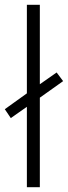

<svg xmlns="http://www.w3.org/2000/svg" viewBox="-38 -780 283 800"><path d="M74 0H128V-373L225 -442L198 -478L128 -429V-760H74V-391L-18 -325L7 -288L74 -335Z"/></svg>

Font: Noto Sans Lao ExtraCondensed Light
Style: Regular
Weight: 300
Width: 2
Designer: Monotype Design Team
Foundry: Monotype Imaging Inc.
Version: Version 2.003